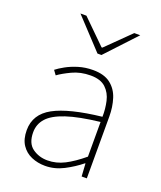

<svg xmlns="http://www.w3.org/2000/svg" viewBox="-136 -807 758 905"><g transform="rotate(20 243.0 -354.0)"><path d="M198 12Q161 12 129.5 -1.5Q98 -15 79 -43.5Q60 -72 60 -117Q60 -197 136 -238.5Q212 -280 374 -298Q375 -337 366.5 -375Q358 -413 332 -437.5Q306 -462 256 -462Q205 -462 164 -442.5Q123 -423 100 -406L84 -428Q99 -440 125 -454.5Q151 -469 185 -479.5Q219 -490 258 -490Q314 -490 346 -465Q378 -440 391 -399Q404 -358 404 -310V0H378L374 -64H372Q335 -34 290.5 -11Q246 12 198 12ZM200 -16Q244 -16 285 -37Q326 -58 374 -98V-272Q269 -260 207.5 -239.5Q146 -219 119 -189Q92 -159 92 -118Q92 -63 124.5 -39.5Q157 -16 200 -16ZM250 -570 110 -720H140L258 -604H262L380 -720H410L270 -570Z"/></g></svg>

Font: Source Sans 3 VF
Style: Regular
Weight: 200
Designer: Paul D. Hunt
Foundry: Adobe
Version: Version 3.046;hotconv 1.0.118;makeotfexe 2.5.65603